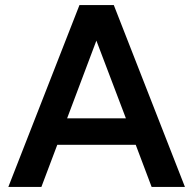

<svg xmlns="http://www.w3.org/2000/svg" viewBox="-20 -741 767 761"><path d="M246 -272 362 -580 479 -272ZM518 -167 581 0H713L431 -721H295L13 0H144L207 -167Z"/></svg>

Font: Perun SemiBold
Style: Regular
Weight: 600
Foundry: Copyright (c) Stefan Peev, Context Ltd, 2016
Version: Version 1.089